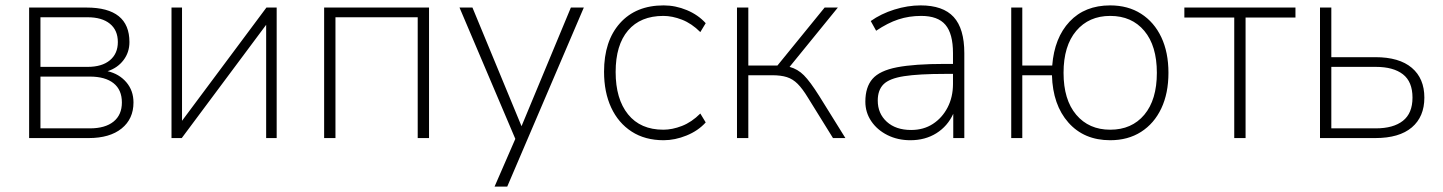

<svg xmlns="http://www.w3.org/2000/svg" viewBox="-20 -512 5350 712"><path d="M88 0V-484H301Q460 -484 460 -356Q460 -318 438 -289Q416 -260 379 -248Q422 -238 448.5 -207Q475 -176 475 -132Q475 -71 431 -35.5Q387 0 309 0ZM130 -264H305Q358 -264 387.5 -288.5Q417 -313 417 -356Q417 -400 387.5 -424Q358 -448 305 -448H130ZM130 -36H313Q370 -36 401 -61Q432 -86 432 -132Q432 -179 401 -203.5Q370 -228 313 -228H130Z M616 0V-484H655V-64L968 -484H1006V0H967V-420L654 0Z M1182 0V-484H1571V0H1529V-448H1224V0Z M1814 180 1891 3 1684 -484H1732L1914 -44L2097 -484H2145L1861 180Z M2441 8Q2372 8 2322.5 -24Q2273 -56 2246.5 -113Q2220 -170 2220 -246Q2220 -360 2279 -426Q2338 -492 2441 -492Q2485 -492 2527 -474.5Q2569 -457 2597 -426L2577 -393Q2545 -425 2509 -439Q2473 -453 2440 -453Q2355 -453 2309 -399Q2263 -345 2263 -245Q2263 -145 2309 -88Q2355 -31 2440 -31Q2473 -31 2509 -45Q2545 -59 2577 -91L2597 -58Q2569 -27 2526 -9.5Q2483 8 2441 8Z M2713 0V-484H2755V-269H2863L3038 -484H3087L2908 -264Q2938 -256 2961 -233Q2984 -210 3018 -156L3115 0H3069L2976 -150Q2956 -183 2938 -201Q2920 -219 2898 -226Q2876 -233 2843 -233H2755V0Z M3356 8Q3309 8 3271 -11Q3233 -30 3211 -62.5Q3189 -95 3189 -135Q3189 -189 3215.5 -219.5Q3242 -250 3306.5 -262.5Q3371 -275 3484 -275H3514V-315Q3514 -387 3486 -420Q3458 -453 3396 -453Q3351 -453 3311.5 -440Q3272 -427 3229 -398L3209 -434Q3247 -461 3296.5 -476.5Q3346 -492 3394 -492Q3477 -492 3516.5 -449Q3556 -406 3556 -315V0H3515V-90Q3494 -44 3452.5 -18Q3411 8 3356 8ZM3359 -30Q3405 -30 3439.5 -52.5Q3474 -75 3494 -113.5Q3514 -152 3514 -201V-238H3486Q3387 -238 3332.5 -229.5Q3278 -221 3256.5 -199.5Q3235 -178 3235 -139Q3235 -91 3268.5 -60.5Q3302 -30 3359 -30Z M4097 8Q4000 8 3942 -57.5Q3884 -123 3881 -233H3771V0H3730V-484H3771V-269H3882Q3890 -372 3946.5 -432Q4003 -492 4097 -492Q4163 -492 4211.5 -461Q4260 -430 4286.5 -374Q4313 -318 4313 -242Q4313 -166 4286.5 -110Q4260 -54 4211.5 -23Q4163 8 4097 8ZM4097 -31Q4177 -31 4223.5 -86.5Q4270 -142 4270 -242Q4270 -342 4223.5 -397.5Q4177 -453 4097 -453Q4018 -453 3971 -397.5Q3924 -342 3924 -242Q3924 -142 3971 -86.5Q4018 -31 4097 -31Z M4557 0V-447H4372V-484H4784V-447H4599V0Z M4875 0V-484H4917V-300H5080Q5169 -300 5215.5 -260.5Q5262 -221 5262 -150Q5262 -79 5215.5 -39.5Q5169 0 5080 0ZM4917 -36H5082Q5147 -36 5182.5 -64Q5218 -92 5218 -150Q5218 -209 5182.5 -236.5Q5147 -264 5082 -264H4917Z"/></svg>

Font: Nunito Sans ExtraLight
Style: Regular
Weight: 200
Designer: Vernon Adams
Foundry: Vernon Adams
Version: Version 3.006; ttfautohint (v1.8.3)